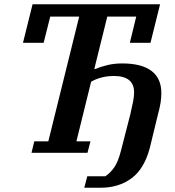

<svg xmlns="http://www.w3.org/2000/svg" viewBox="-20 -718 821 902"><path d="M141 -54H207L352 -640H216L185 -517H88L133 -698H732L687 -517H590L620 -640H484L423 -394H429Q457 -406 488 -413Q519 -420 554 -420Q645 -420 691.5 -385Q738 -350 738 -281Q738 -259 734.5 -236Q731 -213 720 -172L684 -24Q658 75 598 119.5Q538 164 452 164H376L390 110H475Q498 95 516.5 68.5Q535 42 548 -9L592 -180Q601 -218 605.5 -242Q610 -266 610 -284Q610 -361 515 -361Q485 -361 457.5 -354Q430 -347 408 -334L339 -54H405L391 0H128Z"/></svg>

Font: IBM Plex Serif SemiBold
Style: Italic
Weight: 600
Italic angle: -14°
Designer: Mike Abbink, Paul van der Laan, Pieter van Rosmalen
Foundry: Bold Monday
Version: Version 2.5